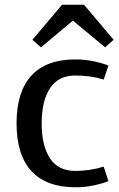

<svg xmlns="http://www.w3.org/2000/svg" viewBox="-20 -779 503 811"><path d="M153 -579 288 -692 424 -579 460 -611 335 -759H242L117 -611ZM418 -75 438 -14Q414 -4 376.5 4Q339 12 298 12Q176 12 113 -56Q50 -124 50 -258Q50 -392 113 -460Q176 -528 298 -528Q339 -528 376.5 -520Q414 -512 438 -502L418 -443Q365 -460 298 -460Q226 -460 191 -406Q156 -352 156 -258Q156 -164 191 -110.5Q226 -57 298 -57Q359 -57 418 -75Z"/></svg>

Font: Voces
Style: Regular
Weight: 400
Designer: Ana Paula Megda, Pablo Ugerman
Foundry: Ana Paula Megda, Pablo Ugerman
Version: Version 1.100